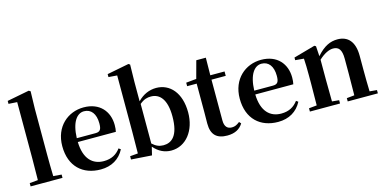

<svg xmlns="http://www.w3.org/2000/svg" viewBox="-78 -1247 3386 1692"><g transform="rotate(-15 1615.5 -401.5)"><path d="M109 0H325V-30L250 -36C248 -100 247 -172 247 -235V-651L251 -810L236 -819L34 -780V-753L112 -748V-235L110 -37L34 -30V0Z M671 16C770 16 845 -29 887 -110L869 -123C834 -76 787 -48 716 -48C616 -48 541 -113 537 -270H884C888 -288 890 -306 890 -331C890 -455 811 -552 664 -552C522 -552 395 -449 395 -269C395 -84 509 16 671 16ZM537 -305C542 -452 595 -518 659 -518C723 -518 763 -468 763 -380C763 -326 751 -305 708 -305Z M1315 16C1450 16 1544 -107 1544 -271C1544 -451 1450 -552 1326 -552C1265 -552 1206 -528 1156 -476V-651L1159 -810L1146 -819L946 -780V-753L1024 -747V-235C1024 -179 1023 -94 1022 -36L950 -30V0L1138 13L1156 -62C1201 -9 1255 16 1315 16ZM1159 -451C1200 -485 1230 -491 1262 -491C1343 -491 1401 -427 1401 -273C1401 -95 1334 -47 1260 -47C1224 -47 1192 -59 1159 -90Z M1826 16C1895 16 1941 -9 1970 -56L1955 -73C1928 -52 1910 -43 1883 -43C1842 -43 1817 -67 1817 -124V-496H1947V-536H1817L1819 -696H1732L1689 -537L1595 -528V-496H1682V-235C1682 -195 1681 -169 1681 -132C1681 -29 1730 16 1826 16Z M2290 16C2389 16 2464 -29 2506 -110L2488 -123C2453 -76 2406 -48 2335 -48C2235 -48 2160 -113 2156 -270H2503C2507 -288 2509 -306 2509 -331C2509 -455 2430 -552 2283 -552C2141 -552 2014 -449 2014 -269C2014 -84 2128 16 2290 16ZM2156 -305C2161 -452 2214 -518 2278 -518C2342 -518 2382 -468 2382 -380C2382 -326 2370 -305 2327 -305Z M2996 0H3202V-30L3136 -36C3134 -93 3133 -177 3133 -235V-361C3133 -493 3073 -552 2980 -552C2915 -552 2856 -526 2789 -450L2783 -542L2770 -550L2574 -495V-471L2652 -464C2655 -415 2656 -376 2656 -310V-235C2656 -180 2655 -94 2654 -37L2582 -30V0H2857V-30L2793 -36L2791 -235V-417C2841 -464 2888 -484 2922 -484C2973 -484 2999 -454 2999 -370V-235L2997 -37L2927 -30V0Z"/></g></svg>

Font: Noto Serif JP
Style: Bold
Weight: 700
Designer: Ryoko NISHIZUKA 西塚涼子 (kana & ideographs); Frank Grießhammer (Latin, Greek & Cyrillic); Wenlong ZHANG 张文龙 (bopomofo); San
Foundry: Adobe
Version: Version 2.001;hotconv 1.1.0;makeotfexe 2.6.0